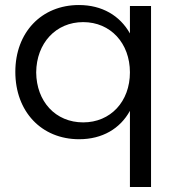

<svg xmlns="http://www.w3.org/2000/svg" viewBox="-20 -550 719 764"><path d="M497 -526V-417C457 -488 386 -530 294 -530C145 -530 41 -421 41 -264C41 -107 144 4 295 4C387 4 458 -38 497 -109V194H581V-526ZM311 -63C201 -63 125 -146 124 -262C125 -378 202 -462 311 -462C420 -462 497 -378 497 -262C497 -146 420 -63 311 -63Z"/></svg>

Font: Juman Normal
Style: Regular
Weight: 300
Designer: Bandar Raffah (Arabic) Julieta Ulanovsky (Latin)
Foundry: Caramella
Version: Version 5.022;PS 005.022;hotconv 1.0.88;makeotf.lib2.5.64775